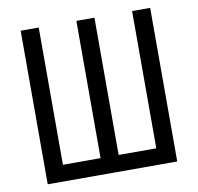

<svg xmlns="http://www.w3.org/2000/svg" viewBox="-79 -797 906 879"><g transform="rotate(-10 373.5 -357.0)"><path d="M73 0V-714H157V-76H332V-714H416V-76H591V-714H675V0Z"/></g></svg>

Font: Noto Sans UI Cond
Style: Regular
Weight: 400
Width: 3
Designer: Monotype Design Team
Foundry: Monotype Imaging Inc.
Version: Version 1.001